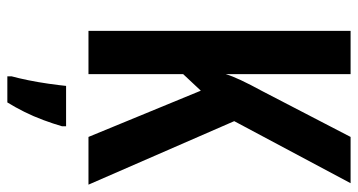

<svg xmlns="http://www.w3.org/2000/svg" viewBox="-246 -508 975 523"><g transform="rotate(90 241.5 -246.5)"><path d="M483 0H353L227 -306L182 -258V0H64V-714H182V-374Q187 -391 198.5 -415.5Q210 -440 228 -473L353 -714H479L310 -397ZM324 72Q317 96 307 123Q297 150 284.5 175Q272 200 259 221H188V209Q193 191 198.5 164Q204 137 208 109Q212 81 214 61H324Z"/></g></svg>

Font: Noto Sans Display ExtraCondensed SemiBold
Style: Regular
Weight: 600
Width: 2
Designer: Monotype Design Team
Foundry: Monotype Imaging Inc.
Version: Version 2.003